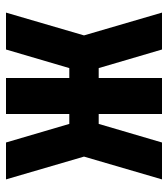

<svg xmlns="http://www.w3.org/2000/svg" viewBox="20 -580 560 640"><g transform="rotate(-90 300.0 -260.0)"><path d="M578 0H455L393 -211H360V0H240V-211H207L145 0H22L98 -260L22 -520H145L207 -309H240V-520H360V-309H393L455 -520H578L502 -260Z"/></g></svg>

Font: Iosevka SS04 Heavy Extended
Style: Regular
Weight: 900
Width: 7
Monospace: yes
Designer: Belleve Invis
Foundry: Belleve Invis
Version: Version 19.0.0; ttfautohint (v1.8.4)